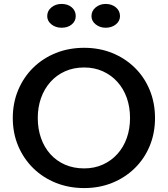

<svg xmlns="http://www.w3.org/2000/svg" viewBox="-20 -943 854 976"><path d="M408 13Q330 13 264 -13.5Q198 -40 149 -88Q100 -136 72.5 -201Q45 -266 45 -343Q45 -420 72.5 -485.5Q100 -551 149 -599Q198 -647 264 -673.5Q330 -700 408 -700Q485 -700 550.5 -673.5Q616 -647 665 -599Q714 -551 741 -485.5Q768 -420 768 -343Q768 -266 741 -201Q714 -136 665 -88Q616 -40 550.5 -13.5Q485 13 408 13ZM408 -87Q460 -87 503 -106.5Q546 -126 577 -160.5Q608 -195 624.5 -241.5Q641 -288 641 -343Q641 -399 624.5 -445.5Q608 -492 577 -526.5Q546 -561 503 -580.5Q460 -600 408 -600Q354 -600 310.5 -580.5Q267 -561 236 -526Q205 -491 188.5 -444.5Q172 -398 172 -343Q172 -288 188.5 -241Q205 -194 236 -159.5Q267 -125 310.5 -106Q354 -87 408 -87ZM517 -802Q488 -802 466.5 -819Q445 -836 445 -861Q445 -888 466.5 -905.5Q488 -923 517 -923Q548 -923 569 -905.5Q590 -888 590 -861Q590 -836 569 -819Q548 -802 517 -802ZM293 -802Q263 -802 241.5 -819Q220 -836 220 -861Q220 -888 241.5 -905.5Q263 -923 293 -923Q325 -923 345 -905.5Q365 -888 365 -861Q365 -836 345 -819Q325 -802 293 -802Z"/></svg>

Font: BioRhyme SemiBold
Style: Regular
Weight: 600
Designer: Aoife Mooney
Foundry: Aoife Mooney Type
Version: Version 1.600;gftools[0.9.33]